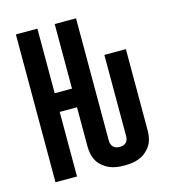

<svg xmlns="http://www.w3.org/2000/svg" viewBox="-110 -824 821 922"><g transform="rotate(-15 300.0 -363.5)"><path d="M396 8Q377 8 358 5.5Q339 3 321.5 -4.5Q304 -12 289 -24.5Q274 -37 264.5 -53Q255 -69 251 -88Q247 -107 247 -126V-321H161V0H54V-735H161V-414H247V-735H353V-126Q353 -117 356 -109Q359 -101 365 -95Q371 -89 379.5 -86.5Q388 -84 396 -84Q405 -84 413.5 -86.5Q422 -89 428 -95Q434 -101 436.5 -109Q439 -117 439 -126V-530H546V-126Q546 -107 542 -88Q538 -69 528 -53Q518 -37 503.5 -24.5Q489 -12 471 -4.5Q453 3 434 5.5Q415 8 396 8Z"/></g></svg>

Font: Iosevka Curly SmBdEx
Style: Regular
Weight: 600
Width: 7
Monospace: yes
Designer: Belleve Invis
Foundry: Belleve Invis
Version: Version 11.1.0; ttfautohint (v1.8.3)